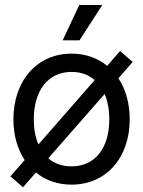

<svg xmlns="http://www.w3.org/2000/svg" viewBox="-20 -748 589 790"><path d="M274.4 11.7C417.5 11.7 513.7 -99.6 513.7 -256.8C513.7 -322.8 497.1 -380.9 467.3 -425.8L525.9 -493.2L474.1 -538.1L420.9 -477.1C381.8 -509.3 332 -527.3 274.4 -527.3C131.3 -527.3 35.2 -415 35.2 -256.8C35.2 -191.4 51.8 -134.3 81.5 -89.4L22.9 -22.5L74.7 22.5L127.9 -38.1C167 -6.3 216.8 11.7 274.4 11.7ZM274.4 -63.5C235.8 -63.5 203.6 -75.2 178.7 -96.7L410.6 -361.3C422.9 -332 429.7 -296.9 429.7 -256.8C429.7 -140.1 372.1 -63.5 274.4 -63.5ZM237.8 -582H307.1L400.9 -727.5H306.2ZM119.1 -256.8C119.1 -375 177.2 -452.1 274.4 -452.1C312.5 -452.1 344.7 -440.4 369.6 -418.5L138.2 -153.8C125.5 -182.6 119.1 -217.3 119.1 -256.8Z"/></svg>

Font: Raveo Display Display
Style: Regular
Weight: 400
Designer: Jakub Foglar, Rasmus Andersson (Inter)
Foundry: Jakubfoglar.com
Version: Version 1.100;Glyphs 3.2.3 (3260)